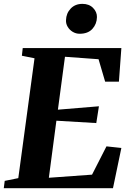

<svg xmlns="http://www.w3.org/2000/svg" viewBox="-32 -998 690 1018"><path d="M-12 0 -7 -39 65 -53.5 151 -689 84 -702.5 88.5 -743H611.5L598.5 -565H525.5L490.5 -684L312.5 -697L275 -416.5L492.5 -434.5L478.5 -345.5L267 -358L227 -55.5L456 -72L532.5 -222L611.5 -213.5L567 0ZM390.5 -819Q370.5 -819 353.5 -829.2Q336.5 -839.5 326.8 -856Q317 -872.5 318 -891Q319 -927.5 342.8 -952.5Q366.5 -977.5 405 -977.5Q440.5 -977.5 461.5 -956Q482.5 -934.5 482 -907.5Q481.5 -871 458 -845Q434.5 -819 390.5 -819Z"/></svg>

Font: Merriweather 60pt ExtraBold
Style: Italic
Weight: 800
Italic angle: -7.8°
Version: Version 2.101